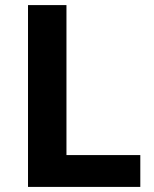

<svg xmlns="http://www.w3.org/2000/svg" viewBox="-20 -734 605 754"><path d="M90 0V-714H241V-125H531V0Z"/></svg>

Font: Noto Sans Thaana
Style: Regular
Weight: 400
Designer: Monotype Design Team
Foundry: Monotype Imaging Inc.
Version: Version 2.001